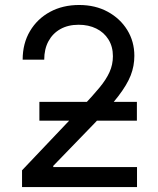

<svg xmlns="http://www.w3.org/2000/svg" viewBox="-20 -758 642 778"><path d="M69.3 0V-67.9L314 -325.7Q355.5 -369.6 382.8 -402.6Q410.2 -435.5 423.8 -465.8Q437.5 -496.1 437.5 -530.3Q437.5 -569.3 419.4 -598.1Q401.4 -627 370.1 -642.3Q338.9 -657.7 298.8 -657.7Q255.9 -657.7 224.6 -640.1Q193.4 -622.6 176.3 -590.8Q159.2 -559.1 159.2 -516.1H71.8Q71.8 -582 101.6 -632.1Q131.3 -682.1 182.9 -710Q234.4 -737.8 300.8 -737.8Q366.2 -737.8 416.5 -710.4Q466.8 -683.1 495.6 -636.5Q524.4 -589.8 524.4 -531.7Q524.4 -490.7 509.8 -452.9Q495.1 -415 459.7 -368.7Q424.3 -322.3 361.3 -256.8L195.8 -85.9V-81.1H535.2V0ZM139.6 -269V-345.2H534.7V-269Z"/></svg>

Font: Inter 17pt
Style: Regular
Weight: 400
Version: Version 4.001;git-66647c0bb